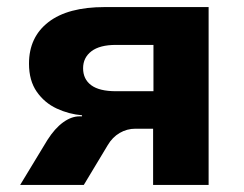

<svg xmlns="http://www.w3.org/2000/svg" viewBox="-20 -523 691 543"><path d="M37 0 114 -127Q135 -160 158.5 -177Q182 -194 205 -194H212V-197Q175 -200 140.5 -216Q106 -232 84 -263.5Q62 -295 62 -343Q62 -418 117 -460.5Q172 -503 276 -503H570V0H413V-159H363Q339 -159 318.5 -147Q298 -135 285 -113L217 0ZM308 -265H414V-396H308Q262 -396 238.5 -378Q215 -360 215 -330Q215 -299 238 -282Q261 -265 308 -265Z"/></svg>

Font: Nunito Sans 7pt ExtraBold
Style: Regular
Weight: 800
Designer: Vernon Adams
Foundry: Vernon Adams
Version: Version 3.101;gftools[0.9.27]